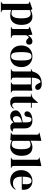

<svg xmlns="http://www.w3.org/2000/svg" viewBox="1699 -2450 981 4419"><g transform="rotate(90 2189.5 -240.5)"><path d="M20 230V220L32 216Q69 206 69 168V-376Q69 -398 61.5 -409Q54 -420 34 -424L20 -427V-437L190 -495L200 -485L209 -454Q242 -474 282.5 -485Q323 -496 366 -496Q452 -496 502.5 -430.5Q553 -365 553 -243Q553 -123 497.5 -54Q442 15 341 15Q262 15 208 -8V165Q208 205 244 215L263 220V230ZM293 -14Q343 -14 372.5 -66Q402 -118 402 -239Q402 -360 374 -408.5Q346 -457 293 -457Q256 -457 211 -433V-30Q249 -14 293 -14Z M598 0V-10L613 -14Q633 -20 640.5 -32Q648 -44 648 -63V-376Q648 -398 640.5 -408.5Q633 -419 613 -423L598 -427V-437L770 -495L780 -485L789 -399V-391Q803 -419 825.5 -442.5Q848 -466 875.5 -481Q903 -496 930 -496Q968 -496 988 -475Q1008 -454 1008 -422Q1008 -388 988.5 -369.5Q969 -351 942 -351Q900 -351 868 -393L866 -395Q856 -409 843 -410.5Q830 -412 819 -398Q809 -389 802.5 -376.5Q796 -364 790 -348V-69Q790 -29 825 -19L857 -10V0Z M1276 15Q1200 15 1144 -16.5Q1088 -48 1057.5 -106Q1027 -164 1027 -242Q1027 -320 1059.5 -377Q1092 -434 1148.5 -465Q1205 -496 1276 -496Q1347 -496 1403 -465.5Q1459 -435 1491.5 -378Q1524 -321 1524 -242Q1524 -163 1493.5 -105.5Q1463 -48 1407.5 -16.5Q1352 15 1276 15ZM1276 -5Q1311 -5 1332 -25Q1353 -45 1362.5 -96Q1372 -147 1372 -240Q1372 -334 1362.5 -385Q1353 -436 1332 -456Q1311 -476 1276 -476Q1241 -476 1219.5 -456Q1198 -436 1188.5 -385Q1179 -334 1179 -240Q1179 -147 1188.5 -96Q1198 -45 1219.5 -25Q1241 -5 1276 -5Z M1569 0V-10L1584 -13Q1624 -24 1624 -65Q1625 -101 1625 -140.5Q1625 -180 1625 -210V-461H1569V-472L1585 -475Q1625 -482 1635 -524Q1661 -619 1733 -665Q1805 -711 1908 -711Q1970 -711 2009.5 -684.5Q2049 -658 2049 -618Q2049 -591 2032.5 -575.5Q2016 -560 1988 -560Q1958 -560 1940 -577.5Q1922 -595 1909 -620L1886 -664Q1879 -677 1869 -682Q1859 -687 1847 -680Q1770 -641 1767 -481H1980Q2010 -481 2040 -491L2055 -496L2068 -485L2065 -346V-205Q2065 -177 2064.5 -139Q2064 -101 2065 -65Q2065 -25 2103 -13L2110 -11V0H1875V-10L1885 -14Q1924 -26 1924 -66Q1925 -103 1924.5 -144Q1924 -185 1924 -210V-277Q1924 -307 1923.5 -341.5Q1923 -376 1923 -408Q1923 -440 1922 -461H1767V-210Q1767 -181 1766.5 -141.5Q1766 -102 1767 -66Q1767 -25 1807 -15L1826 -10V0Z M2340 15Q2276 15 2240.5 -17Q2205 -49 2205 -119V-461H2136V-471L2160 -475Q2191 -482 2213.5 -495Q2236 -508 2258 -530L2340 -621H2350L2347 -481H2459V-461H2346V-101Q2346 -66 2361.5 -48Q2377 -30 2401 -30Q2422 -30 2438 -40.5Q2454 -51 2470 -69L2480 -59Q2460 -25 2425 -5Q2390 15 2340 15Z M2657 15Q2599 15 2559.5 -18Q2520 -51 2520 -113Q2520 -160 2568 -199.5Q2616 -239 2719 -259Q2735 -262 2755 -265.5Q2775 -269 2797 -273V-352Q2797 -420 2780.5 -447.5Q2764 -475 2729 -475Q2705 -475 2691 -459.5Q2677 -444 2673 -406L2671 -395Q2669 -352 2650 -332Q2631 -312 2603 -312Q2577 -312 2560 -328Q2543 -344 2543 -371Q2543 -412 2571.5 -440Q2600 -468 2647 -482Q2694 -496 2749 -496Q2838 -496 2886.5 -452.5Q2935 -409 2935 -311V-90Q2935 -45 2977 -45H2999L3008 -37Q2989 -13 2966.5 0Q2944 13 2903 13Q2859 13 2833.5 -7.5Q2808 -28 2800 -62Q2770 -30 2738.5 -7.5Q2707 15 2657 15ZM2718 -46Q2738 -46 2755.5 -55.5Q2773 -65 2797 -85V-253Q2787 -251 2777 -249Q2767 -247 2754 -245Q2708 -233 2680.5 -204.5Q2653 -176 2653 -128Q2653 -87 2672 -66.5Q2691 -46 2718 -46Z M3200 13 3031 0V-10L3041 -12Q3080 -21 3080 -62V-597Q3080 -618 3073.5 -629Q3067 -640 3047 -644L3033 -648V-658L3211 -701L3223 -692L3219 -551V-450Q3252 -473 3291 -484.5Q3330 -496 3370 -496Q3427 -496 3471 -469.5Q3515 -443 3540.5 -387.5Q3566 -332 3566 -245Q3566 -158 3537.5 -100.5Q3509 -43 3461.5 -14Q3414 15 3357 15Q3320 15 3282.5 5Q3245 -5 3216 -23ZM3307 -19Q3339 -19 3363 -39Q3387 -59 3401 -107.5Q3415 -156 3415 -241Q3415 -326 3402 -372Q3389 -418 3365.5 -436Q3342 -454 3309 -454Q3262 -454 3222 -428V-44Q3241 -32 3261 -25.5Q3281 -19 3307 -19Z M3609 0V-10L3621 -14Q3657 -26 3657 -64V-599Q3657 -619 3649 -629.5Q3641 -640 3621 -645L3608 -648V-658L3791 -701L3803 -692L3799 -552V-210Q3799 -173 3799.5 -136.5Q3800 -100 3800 -64Q3800 -44 3808 -31.5Q3816 -19 3835 -13L3848 -10V0Z M4143 -496Q4208 -496 4254 -469.5Q4300 -443 4324.5 -397.5Q4349 -352 4349 -294Q4349 -283 4348 -271.5Q4347 -260 4344 -251H4046Q4047 -143 4084.5 -95.5Q4122 -48 4196 -48Q4246 -48 4277 -64Q4308 -80 4335 -111L4345 -102Q4314 -47 4262.5 -16Q4211 15 4139 15Q4068 15 4013 -15.5Q3958 -46 3927 -103Q3896 -160 3896 -239Q3896 -321 3932 -378.5Q3968 -436 4024.5 -466Q4081 -496 4143 -496ZM4140 -476Q4111 -476 4090.5 -458.5Q4070 -441 4058.5 -396.5Q4047 -352 4046 -271H4217Q4227 -380 4209 -428Q4191 -476 4140 -476Z"/></g></svg>

Font: DM Serif Display
Style: Regular
Weight: 400
Designer: Colophon Foundry, Frank Grießhammer
Foundry: Colophon Foundry
Version: Version 5.200; ttfautohint (v1.8.3)